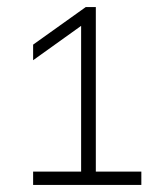

<svg xmlns="http://www.w3.org/2000/svg" viewBox="-20 -830 454 542"><path d="M73.5 -308V-345.5H209V-757L73.5 -660V-704L222 -810H250.5V-345.5H379V-308Z"/></svg>

Font: Encode Sans Expanded Expanded ExtraLight
Style: Regular
Weight: 200
Width: 7
Designer: Multiple Designers
Foundry: Impallari Type
Version: Version 3.000; ttfautohint (v1.8.3) -l 8 -r 50 -G 200 -x 14 